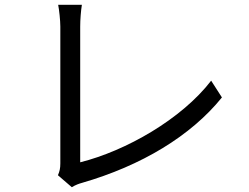

<svg xmlns="http://www.w3.org/2000/svg" viewBox="-20 -764 1040 802"><path d="M222 -32 280 18C296 8 311 3 322 0C571 -72 777 -196 907 -357L862 -427C738 -266 506 -134 315 -86V-653C315 -682 318 -719 322 -744H223C227 -724 232 -679 232 -653V-81C232 -61 229 -48 222 -32Z"/></svg>

Font: Source Han Sans TC
Style: Regular
Weight: 400
Designer: Ryoko NISHIZUKA 西塚涼子 (kana, bopomofo & ideographs); Paul D. Hunt (Latin, Greek & Cyrillic); Sandoll Communications 산돌커뮤니
Foundry: Adobe
Version: Version 2.002;hotconv 1.0.116;makeotfexe 2.5.65601